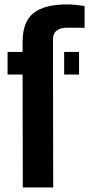

<svg xmlns="http://www.w3.org/2000/svg" viewBox="-20 -830 394 850"><path d="M13.5 -500V-600H80V-644.5Q80 -733.5 128.2 -772Q176.5 -810.5 277.5 -810.5Q295 -810.5 315.2 -808.5Q335.5 -806.5 354.5 -803.5V-707Q336 -707 316.8 -707.2Q297.5 -707.5 278 -707.5Q247 -707.5 230.8 -694.5Q214.5 -681.5 214.5 -654.5L215.5 0H81L80 -500ZM264 -500V-600H330V-500Z"/></svg>

Font: Big Shoulders Stencil Text Thin ExtraBold
Style: Regular
Weight: 800
Version: Version 2.001